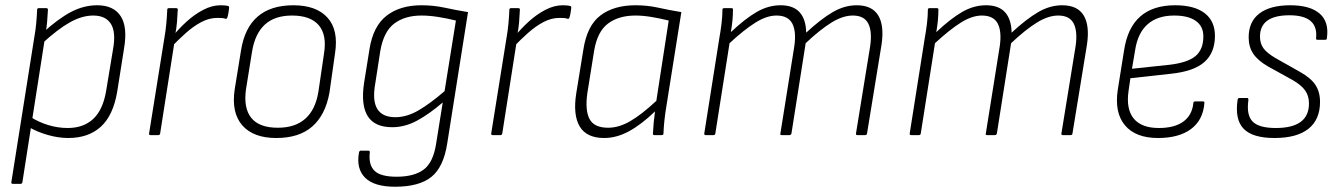

<svg xmlns="http://www.w3.org/2000/svg" viewBox="-20 -513 5088 729"><path d="M239 11Q202 11 161.5 -0.5Q121 -12 89 -31L94 -70Q127 -49 163.5 -38Q200 -27 237 -27Q297 -27 334 -61.5Q371 -96 383 -168L409 -325Q421 -391 401 -422.5Q381 -454 334 -454Q292 -454 246 -428.5Q200 -403 139 -347L143 -389Q201 -442 249.5 -467.5Q298 -493 349 -493Q411 -493 438 -452Q465 -411 451 -329L425 -165Q410 -75 363 -32Q316 11 239 11ZM29 185Q22 185 23 179L110 -370Q115 -397 117.5 -424.5Q120 -452 121 -476Q121 -482 127 -482H156Q162 -482 162 -476Q161 -456 159 -431.5Q157 -407 153 -386L150 -365L65 179Q64 185 58 185Z M552 0Q545 0 546 -6L604 -368Q609 -396 611.5 -423.5Q614 -451 615 -476Q615 -482 621 -482H649Q655 -482 655 -477Q654 -455 652 -429Q650 -403 644 -376L643 -357L588 -6Q587 0 581 0ZM630 -334 637 -377Q659 -404 688.5 -431Q718 -458 751.5 -475.5Q785 -493 817 -493Q837 -493 847 -490Q849 -489 849.5 -487.5Q850 -486 850 -483Q849 -475 847.5 -465Q846 -455 843 -446Q841 -440 835 -442Q830 -444 823 -444.5Q816 -445 805 -445Q774 -445 744 -429Q714 -413 686 -388Q658 -363 630 -334Z M1029 11Q942 11 900 -37Q858 -85 871 -173L895 -321Q922 -493 1094 -493Q1181 -493 1223.5 -446Q1266 -399 1252 -310L1231 -162Q1216 -77 1166 -33Q1116 11 1029 11ZM1035 -28Q1101 -28 1139.5 -62.5Q1178 -97 1189 -165L1210 -308Q1222 -380 1190.5 -417Q1159 -454 1089 -454Q1023 -454 985.5 -419.5Q948 -385 937 -317L914 -174Q904 -103 934 -65.5Q964 -28 1035 -28Z M1580 -493Q1626 -493 1667.5 -484Q1709 -475 1757 -467L1678 32Q1664 122 1617.5 159Q1571 196 1480 196Q1401 196 1366.5 162Q1332 128 1343 66Q1345 59 1349 59H1379Q1385 59 1384 67Q1379 113 1402 135.5Q1425 158 1486 158Q1552 158 1588.5 131Q1625 104 1636 32L1661 -124Q1611 -81 1564.5 -55.5Q1518 -30 1469 -30Q1403 -30 1376.5 -71.5Q1350 -113 1362 -196L1383 -327Q1397 -414 1448 -453.5Q1499 -493 1580 -493ZM1481 -68Q1525 -68 1570 -94.5Q1615 -121 1668 -167L1711 -435Q1679 -443 1644.5 -448.5Q1610 -454 1580 -454Q1518 -454 1477.5 -424Q1437 -394 1424 -320L1405 -197Q1393 -131 1412.5 -99.5Q1432 -68 1481 -68Z M1851 0Q1844 0 1845 -6L1903 -368Q1908 -396 1910.5 -423.5Q1913 -451 1914 -476Q1914 -482 1920 -482H1948Q1954 -482 1954 -477Q1953 -455 1951 -429Q1949 -403 1943 -376L1942 -357L1887 -6Q1886 0 1880 0ZM1929 -334 1936 -377Q1958 -404 1987.5 -431Q2017 -458 2050.5 -475.5Q2084 -493 2116 -493Q2136 -493 2146 -490Q2148 -489 2148.5 -487.5Q2149 -486 2149 -483Q2148 -475 2146.5 -465Q2145 -455 2142 -446Q2140 -440 2134 -442Q2129 -444 2122 -444.5Q2115 -445 2104 -445Q2073 -445 2043 -429Q2013 -413 1985 -388Q1957 -363 1929 -334Z M2274 11Q2207 11 2181 -33Q2155 -77 2168 -159L2195 -325Q2209 -416 2260 -454.5Q2311 -493 2393 -493Q2438 -493 2478.5 -484Q2519 -475 2567 -467L2511 -115Q2505 -79 2502.5 -54Q2500 -29 2499 -5Q2499 0 2492 0H2465Q2459 0 2459 -5Q2460 -26 2462 -47.5Q2464 -69 2467 -90Q2415 -40 2368 -14.5Q2321 11 2274 11ZM2289 -28Q2330 -28 2373 -53Q2416 -78 2472 -130L2519 -435Q2487 -443 2454 -448.5Q2421 -454 2393 -454Q2329 -454 2288.5 -423.5Q2248 -393 2236 -321L2210 -159Q2201 -94 2218.5 -61Q2236 -28 2289 -28Z M2660 0Q2653 0 2654 -6L2711 -367Q2716 -394 2719.5 -423Q2723 -452 2723 -476Q2723 -482 2729 -482H2758Q2763 -482 2763 -477Q2763 -456 2761 -435Q2759 -414 2755 -391Q2809 -442 2853 -467.5Q2897 -493 2944 -493Q2992 -493 3016 -466.5Q3040 -440 3041 -389Q3096 -440 3141 -466.5Q3186 -493 3233 -493Q3291 -493 3314.5 -454.5Q3338 -416 3327 -343L3272 -6Q3271 0 3265 0H3236Q3229 0 3230 -6L3284 -338Q3292 -394 3276.5 -424Q3261 -454 3218 -454Q3180 -454 3136.5 -427Q3093 -400 3039 -349L2985 -6Q2983 0 2977 0H2948Q2941 0 2943 -6L2996 -338Q3004 -394 2988 -424Q2972 -454 2928 -454Q2891 -454 2848 -427Q2805 -400 2750 -349L2696 -6Q2695 0 2689 0Z M3440 0Q3433 0 3434 -6L3491 -367Q3496 -394 3499.5 -423Q3503 -452 3503 -476Q3503 -482 3509 -482H3538Q3543 -482 3543 -477Q3543 -456 3541 -435Q3539 -414 3535 -391Q3589 -442 3633 -467.5Q3677 -493 3724 -493Q3772 -493 3796 -466.5Q3820 -440 3821 -389Q3876 -440 3921 -466.5Q3966 -493 4013 -493Q4071 -493 4094.5 -454.5Q4118 -416 4107 -343L4052 -6Q4051 0 4045 0H4016Q4009 0 4010 -6L4064 -338Q4072 -394 4056.5 -424Q4041 -454 3998 -454Q3960 -454 3916.5 -427Q3873 -400 3819 -349L3765 -6Q3763 0 3757 0H3728Q3721 0 3723 -6L3776 -338Q3784 -394 3768 -424Q3752 -454 3708 -454Q3671 -454 3628 -427Q3585 -400 3530 -349L3476 -6Q3475 0 3469 0Z M4377 11Q4292 11 4251.5 -37Q4211 -85 4224 -172L4248 -322Q4261 -408 4309.5 -450.5Q4358 -493 4442 -493Q4515 -493 4554 -463Q4593 -433 4593 -377Q4593 -313 4553 -277.5Q4513 -242 4426 -233L4272 -216L4265 -168Q4255 -99 4284.5 -63Q4314 -27 4380 -27Q4439 -27 4472.5 -51Q4506 -75 4511 -121Q4511 -128 4518 -128H4548Q4553 -128 4553 -122Q4548 -57 4502 -23Q4456 11 4377 11ZM4278 -252 4420 -267Q4489 -275 4519 -300Q4549 -325 4549 -375Q4549 -413 4520.5 -433.5Q4492 -454 4438 -454Q4375 -454 4337.5 -421Q4300 -388 4290 -323Z M4819 11Q4736 11 4702 -24Q4668 -59 4679 -134Q4680 -141 4686 -141H4716Q4720 -141 4720 -133Q4712 -76 4736 -51.5Q4760 -27 4824 -27Q4950 -27 4950 -120Q4950 -149 4935.5 -169.5Q4921 -190 4888 -209L4794 -261Q4756 -283 4738.5 -309Q4721 -335 4721 -371Q4721 -431 4762 -462Q4803 -493 4879 -493Q4954 -493 4990.5 -461.5Q5027 -430 5018 -368Q5018 -362 5012 -362H4982Q4976 -362 4977 -368Q4986 -455 4876 -455Q4764 -455 4764 -374Q4764 -348 4777 -330Q4790 -312 4822 -293L4916 -240Q4957 -217 4974.5 -190.5Q4992 -164 4992 -126Q4992 -59 4948 -24Q4904 11 4819 11Z"/></svg>

Font: Sofia Sans Semi Condensed ExtraLight
Style: Italic
Weight: 250
Italic angle: -9°
Version: Version 4.100